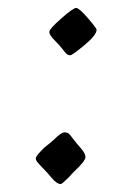

<svg xmlns="http://www.w3.org/2000/svg" viewBox="-20 -449 338 483"><path d="M116 -98Q134 -116 142 -116Q150 -116 153.5 -112.5Q157 -109 164.5 -99Q172 -89 183.5 -76Q195 -63 195 -53.5Q195 -44 165 -16Q162 -13 154 -4Q136 14 133 14Q123 14 110 -1.5Q97 -17 88.5 -25.5Q80 -34 75 -40Q70 -46 70 -50.5Q70 -55 81 -67Q92 -79 98.5 -83.5Q105 -88 116 -98ZM223 -374Q223 -361 192.5 -335.5Q162 -310 156.5 -310Q151 -310 146.5 -314.5Q142 -319 136.5 -326.5Q131 -334 117.5 -347.5Q104 -361 104 -368.5Q104 -376 134 -402.5Q164 -429 171.5 -429Q179 -429 201 -403.5Q223 -378 223 -374Z"/></svg>

Font: Sorts Mill Goudy
Style: Italic
Weight: 400
Italic angle: -7.40001°
Version: Version 003.101